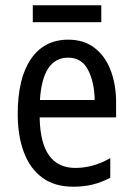

<svg xmlns="http://www.w3.org/2000/svg" viewBox="-20 -696 502 726"><path d="M238 -546Q297 -546 337.5 -515Q378 -484 398.5 -430Q419 -376 419 -308V-252H130Q133 -61 265 -61Q332 -61 397 -98V-24Q365 -7 331.5 1.5Q298 10 257 10Q186 10 139.5 -24.5Q93 -59 70 -121Q47 -183 47 -265Q47 -400 97 -473Q147 -546 238 -546ZM238 -478Q141 -478 131 -318H338Q337 -385 313 -431.5Q289 -478 238 -478ZM363 -676V-612H104V-676Z"/></svg>

Font: Noto Sans Gurmukhi Condensed
Style: Regular
Weight: 400
Width: 3
Designer: Jelle Bosma - Monotype Design Team
Foundry: Monotype Imaging Inc.
Version: Version 2.004; ttfautohint (v1.8.4.7-5d5b)